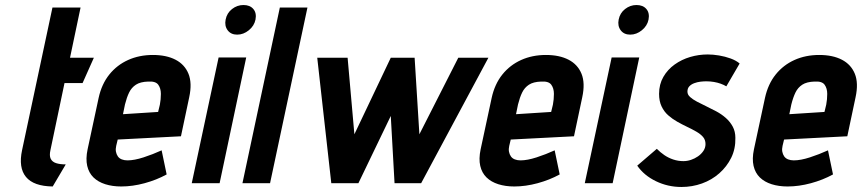

<svg xmlns="http://www.w3.org/2000/svg" viewBox="-20 -730 3434 765"><path d="M181 -132 237 -399H309L354 -500H259L301 -700H189L68 -132Q53 -62 83.5 -25Q114 12 190 13L242 -75Q219 -75 203.5 -80Q188 -85 182 -97.5Q176 -110 181 -132Z M443 -149 449 -174 701 -187 734 -343Q746 -399 731 -436Q716 -473 679.5 -492Q643 -511 589 -511Q535 -511 490.5 -491Q446 -471 415.5 -433Q385 -395 373 -340L329 -135Q321 -97 327.5 -69Q334 -41 352.5 -23Q371 -5 399.5 4Q428 13 463 13Q508 13 556 0Q604 -13 644 -35L624 -131Q589 -115 552 -103Q515 -91 488 -91Q475 -91 465 -95Q455 -99 449.5 -107Q444 -115 442 -125.5Q440 -136 443 -149ZM617 -313 610 -284 470 -275 478 -314Q485 -342 494.5 -361.5Q504 -381 521.5 -392.5Q539 -404 570 -405Q600 -407 610.5 -392.5Q621 -378 621 -356Q621 -334 617 -313Z M744 0H855L961 -501H851ZM950 -710Q925 -710 904.5 -694Q884 -678 879 -652Q874 -627 887 -609.5Q900 -592 925 -592Q950 -592 971.5 -609.5Q993 -627 998 -652Q1003 -678 989.5 -694Q976 -710 950 -710Z M946 0H1056L1205 -700H1095Z M1632 -500H1537L1392 -195L1365 -500H1244L1300 0H1408L1537 -268L1552 0H1658L1926 -500H1806L1651 -195Z M2009 -149 2015 -174 2267 -187 2300 -343Q2312 -399 2297 -436Q2282 -473 2245.5 -492Q2209 -511 2155 -511Q2101 -511 2056.5 -491Q2012 -471 1981.5 -433Q1951 -395 1939 -340L1895 -135Q1887 -97 1893.5 -69Q1900 -41 1918.5 -23Q1937 -5 1965.5 4Q1994 13 2029 13Q2074 13 2122 0Q2170 -13 2210 -35L2190 -131Q2155 -115 2118 -103Q2081 -91 2054 -91Q2041 -91 2031 -95Q2021 -99 2015.5 -107Q2010 -115 2008 -125.5Q2006 -136 2009 -149ZM2183 -313 2176 -284 2036 -275 2044 -314Q2051 -342 2060.5 -361.5Q2070 -381 2087.5 -392.5Q2105 -404 2136 -405Q2166 -407 2176.5 -392.5Q2187 -378 2187 -356Q2187 -334 2183 -313Z M2310 0H2421L2527 -501H2417ZM2516 -710Q2491 -710 2470.5 -694Q2450 -678 2445 -652Q2440 -627 2453 -609.5Q2466 -592 2491 -592Q2516 -592 2537.5 -609.5Q2559 -627 2564 -652Q2569 -678 2555.5 -694Q2542 -710 2516 -710Z M2874 -386 2927 -477Q2913 -489 2891 -497Q2869 -505 2845 -509Q2821 -513 2800 -513Q2764 -513 2730 -503Q2696 -493 2668 -473Q2640 -453 2623 -423.5Q2606 -394 2606 -356Q2606 -327 2616 -306Q2626 -285 2642.5 -270.5Q2659 -256 2678.5 -245Q2698 -234 2718 -224.5Q2738 -215 2754.5 -205.5Q2771 -196 2781 -184.5Q2791 -173 2791 -156Q2791 -141 2782.5 -128.5Q2774 -116 2761 -107Q2748 -98 2733 -93Q2718 -88 2703 -88Q2682 -88 2662.5 -94.5Q2643 -101 2627 -112Q2611 -123 2597 -137L2519 -70Q2546 -31 2593.5 -8Q2641 15 2695 15Q2738 15 2777 1Q2816 -13 2846 -39.5Q2876 -66 2893.5 -101.5Q2911 -137 2910 -181Q2910 -206 2899.5 -225.5Q2889 -245 2872 -260Q2855 -275 2834.5 -286Q2814 -297 2794 -306.5Q2774 -316 2757 -325Q2740 -334 2729.5 -343.5Q2719 -353 2719 -365Q2719 -378 2726.5 -386Q2734 -394 2746 -398.5Q2758 -403 2770.5 -404.5Q2783 -406 2794 -406Q2810 -406 2824.5 -403.5Q2839 -401 2851.5 -396.5Q2864 -392 2874 -386Z M3098 -149 3104 -174 3356 -187 3389 -343Q3401 -399 3386 -436Q3371 -473 3334.5 -492Q3298 -511 3244 -511Q3190 -511 3145.5 -491Q3101 -471 3070.5 -433Q3040 -395 3028 -340L2984 -135Q2976 -97 2982.5 -69Q2989 -41 3007.5 -23Q3026 -5 3054.5 4Q3083 13 3118 13Q3163 13 3211 0Q3259 -13 3299 -35L3279 -131Q3244 -115 3207 -103Q3170 -91 3143 -91Q3130 -91 3120 -95Q3110 -99 3104.5 -107Q3099 -115 3097 -125.5Q3095 -136 3098 -149ZM3272 -313 3265 -284 3125 -275 3133 -314Q3140 -342 3149.5 -361.5Q3159 -381 3176.5 -392.5Q3194 -404 3225 -405Q3255 -407 3265.5 -392.5Q3276 -378 3276 -356Q3276 -334 3272 -313Z"/></svg>

Font: Advent Pro
Style: Bold Italic
Weight: 700
Italic angle: -12°
Designer: VivaRado, Andreas Kalpakidis
Foundry: VivaRado, Andreas Kalpakidis
Version: Version 3.000